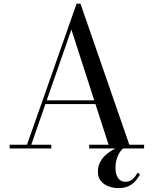

<svg xmlns="http://www.w3.org/2000/svg" viewBox="-20 -784 812 1014"><path d="M216 -234.5V-254H540V-234.5ZM405 -764.5 663 -19.5H741V0H451V-19.5H553.5L357 -628L145 -19.5H251V0H31V-19.5H122.5L384.5 -764.5ZM605 209.5Q579.5 209.5 554.5 200.5Q529.5 191.5 513.2 172.5Q497 153.5 497 123.5Q497 93.5 509.8 70.2Q522.5 47 543.5 29.8Q564.5 12.5 589 0.5Q613.5 -11.5 637 -19L643 -8.5Q627.5 0 615.5 16.2Q603.5 32.5 596.8 54.8Q590 77 590 103.5Q590 135 603.2 155.5Q616.5 176 642 176Q666 176 681 161.8Q696 147.5 707 128L719.5 137Q712 151 698.8 168Q685.5 185 663 197.2Q640.5 209.5 605 209.5Z"/></svg>

Font: Bodoni Moda 11pt
Style: Regular
Weight: 400
Version: Version 2.004